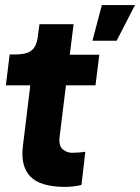

<svg xmlns="http://www.w3.org/2000/svg" viewBox="-20 -722 550 754"><path d="M343 -562 380 -702H510L438 -562ZM237 12Q139 12 99.5 -28.5Q60 -69 70 -149L99 -387H3L18 -508H37Q69 -508 88 -515Q107 -522 116.5 -538.5Q126 -555 129 -582L135 -627H269L254 -507H370L355 -387H239L214 -184Q210 -149 226.5 -135.5Q243 -122 263 -122Q273 -122 288 -123Q303 -124 315 -126L300 4Q287 8 268 10Q249 12 237 12Z"/></svg>

Font: Inclusive Sans
Style: Italic
Weight: 400
Italic angle: -7°
Designer: Olivia King
Foundry: Olivia King
Version: Version 2.004